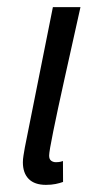

<svg xmlns="http://www.w3.org/2000/svg" viewBox="-20 -506 288 538"><path d="M108.8 12Q76.9 12 60.5 -4.5Q44.1 -21.1 44.1 -51.2Q44.1 -59.9 45.8 -70.2Q47.5 -80.5 49.6 -92.7L128.2 -486.1H205.5Q180.5 -374.5 160.6 -284.4Q140.6 -194.3 129.2 -137.8Q117.7 -81.3 117.7 -70Q117.7 -60 123.2 -55.8Q128.7 -51.5 136.8 -51.5Q140.5 -51.5 145.1 -52Q149.7 -52.5 156.4 -54.8L156.7 3.8Q147.5 7.2 135.6 9.6Q123.8 12 108.8 12Z"/></svg>

Font: Source Sans Variable
Style: Italic
Weight: 200
Italic angle: -11°
Designer: Paul D. Hunt
Foundry: Adobe Systems Incorporated
Version: Version 3.006;hotconv 1.0.111;makeotfexe 2.5.65597